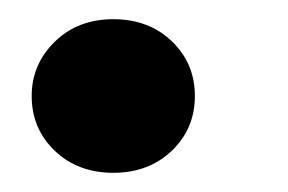

<svg xmlns="http://www.w3.org/2000/svg" viewBox="-20 -174 300 200"><path d="M98 6Q61 6 37 -17Q13 -40 13 -74Q13 -107 37 -130.5Q61 -154 98 -154Q135 -154 159 -131Q183 -108 183 -74Q183 -40 159 -17Q135 6 98 6Z"/></svg>

Font: DM Sans ExtraBold
Style: Italic
Weight: 800
Italic angle: -10°
Designer: Colophon Foundry, Jonny Pinhorn
Foundry: Colophon Foundry
Version: Version 4.004;gftools[0.9.30]